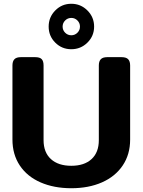

<svg xmlns="http://www.w3.org/2000/svg" viewBox="-20 -983 756 1018"><path d="M238 -842Q238 -892 273 -927.5Q308 -963 358 -963Q408 -963 443.5 -927.5Q479 -892 479 -842Q479 -792 443.5 -757Q408 -722 358 -722Q308 -722 273 -757Q238 -792 238 -842ZM404 -842Q404 -861 390.5 -874.5Q377 -888 358 -888Q339 -888 325.5 -874.5Q312 -861 312 -842Q312 -823 325.5 -809.5Q339 -796 358 -796Q377 -796 390.5 -809.5Q404 -823 404 -842ZM46 -243V-636Q46 -658 56.5 -669Q67 -680 91 -680H166Q191 -680 201 -669.5Q211 -659 211 -636V-240Q211 -175 250 -139.5Q289 -104 358 -104Q427 -104 465.5 -139.5Q504 -175 504 -240V-636Q504 -658 514.5 -669Q525 -680 549 -680H624Q649 -680 659.5 -669Q670 -658 670 -636V-243Q670 -164 630.5 -105.5Q591 -47 520.5 -16Q450 15 358 15Q266 15 195 -16Q124 -47 85 -105.5Q46 -164 46 -243Z"/></svg>

Font: Mitr Medium
Style: Regular
Weight: 500
Designer: Thanarat Vachiruckul
Foundry: Cadson Demak
Version: Version 1.002